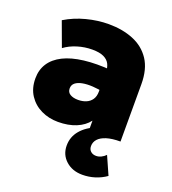

<svg xmlns="http://www.w3.org/2000/svg" viewBox="-138 -645 875 975"><g transform="rotate(20 299.0 -157.5)"><path d="M417.5 225Q363 225 327.8 193.2Q292.5 161.5 292.5 112Q292.5 65 322.8 29.2Q353 -6.5 407.5 -27.2Q462 -48 534.5 -49.5L542.5 0Q497.5 0 468 9.2Q438.5 18.5 424 34.8Q409.5 51 409.5 72.5Q409.5 90 420.8 100.5Q432 111 450.5 111Q464 111 477.5 104.5Q491 98 501.5 87L545 185Q517.5 204.5 484.8 214.8Q452 225 417.5 225ZM209.5 15Q159.5 15 118 -5Q76.5 -25 51.5 -62.8Q26.5 -100.5 26.5 -154Q26.5 -200.5 49.2 -235.5Q72 -270.5 116.5 -292.8Q161 -315 226.8 -323Q292.5 -331 378.5 -324L379.5 -205Q345.5 -212.5 314.5 -214.2Q283.5 -216 259.5 -211.5Q235.5 -207 221.5 -195.8Q207.5 -184.5 207.5 -165.5Q207.5 -145 224 -135Q240.5 -125 267 -125Q291 -125 310.2 -133Q329.5 -141 341 -157.8Q352.5 -174.5 352.5 -201V-307Q352.5 -331 343 -349.8Q333.5 -368.5 311 -379.2Q288.5 -390 248.5 -390Q208.5 -390 169.2 -378Q130 -366 100.5 -344L51.5 -477Q103.5 -508.5 164 -524.2Q224.5 -540 283.5 -540Q358 -540 416.5 -516.2Q475 -492.5 508.8 -441.8Q542.5 -391 542.5 -310V0H372.5V-51Q348.5 -19.5 306.5 -2.2Q264.5 15 209.5 15Z"/></g></svg>

Font: Geologica Thin Roman Black
Style: Regular
Weight: 900
Version: Version 1.010;gftools[0.9.28]